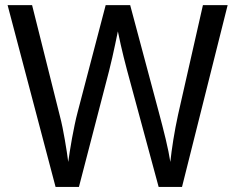

<svg xmlns="http://www.w3.org/2000/svg" viewBox="-20 -734 924 754"><path d="M395 -713.9H491.2L603 -295.9Q610.4 -268.6 617.4 -241.2Q624.5 -213.9 630.6 -188.2Q636.7 -162.6 641.4 -139.6Q646 -116.7 648.9 -98.1Q650.9 -116.7 653.8 -138.7Q656.7 -160.6 660.6 -184.8Q664.6 -209 669.2 -234.1Q673.8 -259.3 679.2 -283.2L776.9 -713.9H874L694.8 0H603L479 -458Q472.2 -482.9 465.8 -509.3Q459.5 -535.6 454.1 -558.6Q448.2 -585.4 442.9 -610.8Q437.5 -585.9 432.1 -559.1Q427.2 -536.1 421.1 -508.8Q415 -481.4 408.2 -455.1L290 0H198.2L9.8 -713.9H106L214.8 -279.8Q220.7 -257.3 225.6 -233.2Q230.5 -209 234.6 -185.1Q238.8 -161.1 242.2 -138.9Q245.6 -116.7 248 -98.1Q250.5 -116.2 254.2 -140.1Q257.8 -164.1 262.7 -190.4Q267.6 -216.8 273.2 -243.9Q278.8 -271 285.2 -294.9Z"/></svg>

Font: Genotype
Style: Regular
Weight: 400
Foundry: Ascender Corporation
Version: Version 1.00